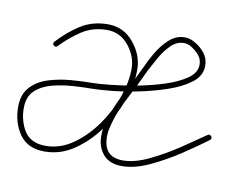

<svg xmlns="http://www.w3.org/2000/svg" viewBox="-45 -330 498 400"><g transform="rotate(10 204.0 -130.5)"><path d="M51 -218Q72 -241 97 -257Q122 -273 155 -273Q188 -273 209.5 -247Q231 -221 231 -190Q231 -160 218.5 -125Q206 -90 184 -59.5Q162 -29 133 -9Q104 11 70 11Q34 11 17 -13.5Q0 -38 0 -71Q0 -98 14.5 -113.5Q29 -129 51.5 -136Q74 -143 98.5 -145Q123 -147 143 -147Q155 -147 180 -149.5Q205 -152 235 -157.5Q265 -163 293 -172Q321 -181 339 -193.5Q357 -206 357 -223Q357 -235 349.5 -243.5Q342 -252 332 -258Q325 -262 317 -262Q302 -262 289.5 -249.5Q277 -237 268 -220.5Q259 -204 253 -193Q238 -160 219.5 -125Q201 -90 194 -55Q194 -55 194 -55Q194 -55 194 -55Q194 -55 194 -55Q194 -55 194 -55Q193 -48 193 -42Q193 1 234 1Q259 1 290 -14Q321 -29 350 -48.5Q379 -68 399 -82Q403 -85 407 -80Q410 -76 405 -72Q385 -57 355 -37Q325 -17 293 -2Q261 13 234 13Q208 13 194.5 -2.5Q181 -18 181 -42Q181 -49 182 -57Q182 -57 182 -57Q182 -57 182 -57Q182 -57 182 -57Q182 -57 182 -57Q189 -93 208 -128.5Q227 -164 243 -198Q249 -212 259.5 -230Q270 -248 284.5 -261Q299 -274 317 -274Q328 -274 338 -268Q351 -261 360 -249.5Q369 -238 369 -223Q369 -202 350.5 -187.5Q332 -173 303 -163Q274 -153 242.5 -146.5Q211 -140 184 -137.5Q157 -135 143 -135Q126 -135 104 -133.5Q82 -132 61 -126.5Q40 -121 26 -108Q12 -95 12 -71Q12 -43 25.5 -22Q39 -1 70 -1Q101 -1 128 -20Q155 -39 175.5 -68Q196 -97 207.5 -129.5Q219 -162 219 -190Q219 -216 201 -238.5Q183 -261 155 -261Q125 -261 102 -246Q79 -231 59 -210Q55 -206 51 -210Q47 -214 51 -218Z"/></g></svg>

Font: FRB American Cursive Guidelines Thin
Style: Italic
Weight: 100
Italic angle: -25°
Version: Version 2.0;Modular Font Editor K font №1